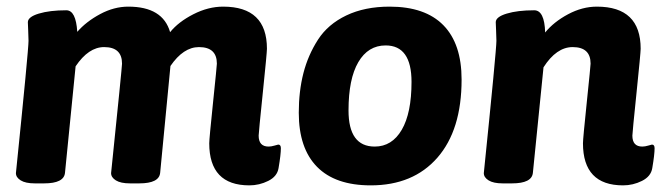

<svg xmlns="http://www.w3.org/2000/svg" viewBox="-20 -551 2014 579"><path d="M819 -115Q827 -115 827 -104Q827 -85 820 -44Q816 -19 789 -5.5Q762 8 732 8Q611 8 611 -119Q611 -132 622.5 -242.5Q634 -353 634 -359Q634 -409 580 -409Q533 -409 494 -352L463 -30Q460 2 400 2H372Q344 2 329.5 -7Q315 -16 315 -29Q348 -349 348 -359Q348 -409 294 -409Q247 -409 208 -351L176 -30Q173 2 113 2H85Q57 2 42.5 -7Q28 -16 28 -29Q66 -400 66 -428Q66 -441 65 -459.5Q64 -478 64 -484Q64 -500 97 -510Q130 -520 180 -520Q209 -520 213 -455Q240 -486 282 -508.5Q324 -531 367 -531Q471 -531 493 -454Q518 -485 563 -508Q608 -531 653 -531Q785 -531 785 -404Q785 -392 772.5 -271Q760 -150 760 -142Q760 -109 790 -109Q798 -109 808 -112Q818 -115 819 -115Z M1155 -531Q1262 -531 1317 -475Q1372 -419 1372 -311Q1372 -159 1299 -75.5Q1226 8 1098 8Q991 8 936 -48Q881 -104 881 -211Q881 -276 895 -330.5Q909 -385 939 -431.5Q969 -478 1024.5 -504.5Q1080 -531 1155 -531ZM1143 -414Q1090 -414 1060.5 -363.5Q1031 -313 1031 -218Q1031 -109 1110 -109Q1162 -109 1191.5 -159.5Q1221 -210 1221 -304Q1221 -414 1143 -414Z M1946 -115Q1954 -115 1954 -104Q1954 -85 1947 -44Q1943 -19 1916 -5.5Q1889 8 1859 8Q1738 8 1738 -119Q1738 -132 1749.5 -242.5Q1761 -353 1761 -359Q1761 -409 1707 -409Q1658 -409 1619 -348L1587 -30Q1584 2 1524 2H1496Q1468 2 1453.5 -7Q1439 -16 1439 -29Q1477 -400 1477 -428Q1477 -441 1476 -459.5Q1475 -478 1475 -484Q1475 -500 1508 -510Q1541 -520 1591 -520Q1622 -520 1624 -453Q1650 -485 1693 -508Q1736 -531 1780 -531Q1912 -531 1912 -404Q1912 -392 1899.5 -271Q1887 -150 1887 -142Q1887 -109 1917 -109Q1925 -109 1935 -112Q1945 -115 1946 -115Z"/></svg>

Font: Asap
Style: Bold Italic
Weight: 700
Italic angle: -6°
Designer: Pablo Cosgaya
Foundry: Pablo Cosgaya
Version: Version 1.007;PS 001.007;hotconv 1.0.70;makeotf.lib2.5.58329